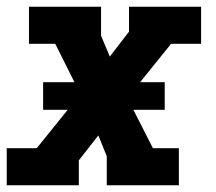

<svg xmlns="http://www.w3.org/2000/svg" viewBox="-21 -550 641 570"><path d="M-1 0V-110H88L180 -224H107V-306H200L143 -420H65V-530H279V-444L305 -382L362 -456V-530H576V-420H487L395 -306H468V-224H375L433 -110H510V0H296V-86L271 -148L213 -74V0Z"/></svg>

Font: Iosevka Slab XBdExObl
Style: Regular
Weight: 800
Width: 7
Italic angle: -9°
Monospace: yes
Designer: Belleve Invis
Foundry: Belleve Invis
Version: Version 11.1.0; ttfautohint (v1.8.3)